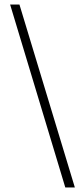

<svg xmlns="http://www.w3.org/2000/svg" viewBox="-20 -772 368 844"><path d="M309 52H267L24.5 -752H65.5Z"/></svg>

Font: Imbue 10pt Black
Style: Regular
Weight: 900
Designer: Tyler Finck
Foundry: Etcetera Type Company
Version: Version 1.102; ttfautohint (v1.8.3)